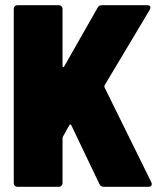

<svg xmlns="http://www.w3.org/2000/svg" viewBox="-20 -720 617 740"><path d="M48 0H206C215 0 221 -6 221 -15V-187C221 -189 222 -191 223 -194L247 -237C249 -241 253 -242 255 -237L363 -11C366 -4 372 0 380 0H552C563 0 568 -7 563 -18L383 -383C382 -386 382 -389 383 -391L557 -682C563 -693 559 -700 547 -700H374C366 -700 360 -698 356 -690L228 -465C225 -459 221 -461 221 -467V-685C221 -694 215 -700 206 -700H48C39 -700 33 -694 33 -685V-15C33 -6 39 0 48 0Z"/></svg>

Font: Barlow Semi Condensed Black
Style: Regular
Weight: 900
Width: 4
Designer: Jeremy Tribby
Foundry: Tribby Type
Version: Version 1.408;PS 001.408;hotconv 1.0.88;makeotf.lib2.5.64775